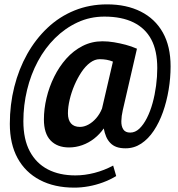

<svg xmlns="http://www.w3.org/2000/svg" viewBox="-20 -737 814 879"><path d="M320 122Q229 122 162.5 87Q96 52 60.5 -13Q25 -78 25 -170Q25 -258 45.5 -339.5Q66 -421 104.5 -489.5Q143 -558 197.5 -609.5Q252 -661 321 -689Q390 -717 470 -717Q559 -717 624.5 -684Q690 -651 725.5 -588Q761 -525 761 -433Q761 -380 752 -326Q743 -272 726 -224Q709 -176 684 -138.5Q659 -101 626.5 -79.5Q594 -58 555 -58Q531 -58 514 -64Q497 -70 485 -82.5Q473 -95 466 -111.5Q459 -128 455 -149Q436 -122 411 -102.5Q386 -83 356.5 -72.5Q327 -62 296 -62Q242 -62 211.5 -94Q181 -126 181 -190Q181 -238 193 -288.5Q205 -339 228 -385.5Q251 -432 283.5 -468.5Q316 -505 358 -526.5Q400 -548 449 -548Q475 -548 502 -543.5Q529 -539 555.5 -532Q582 -525 607 -514L542 -232Q536 -206 535.5 -182.5Q535 -159 544.5 -144.5Q554 -130 576 -130Q599 -130 618 -148Q637 -166 652.5 -196.5Q668 -227 678.5 -265Q689 -303 694.5 -344.5Q700 -386 700 -425Q700 -505 672.5 -556.5Q645 -608 591 -634.5Q537 -661 458 -661Q392 -661 335 -634.5Q278 -608 232 -562.5Q186 -517 153.5 -456.5Q121 -396 104 -325.5Q87 -255 87 -182Q87 -99 116.5 -44Q146 11 199 38.5Q252 66 325 66Q368 66 412.5 54.5Q457 43 498 21L512 69Q484 86 451.5 98Q419 110 385.5 116Q352 122 320 122ZM346 -156Q365 -156 384.5 -166.5Q404 -177 420.5 -196Q437 -215 447 -240L497 -455Q482 -461 467.5 -463.5Q453 -466 436 -466Q414 -466 392.5 -450Q371 -434 353 -407Q335 -380 321 -347.5Q307 -315 299 -281Q291 -247 291 -218Q291 -188 305 -172Q319 -156 346 -156Z"/></svg>

Font: Georama ExtraCondensed Thin SemiBold
Style: Italic
Weight: 600
Italic angle: -9°
Version: Version 1.001